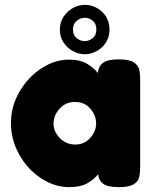

<svg xmlns="http://www.w3.org/2000/svg" viewBox="-20 -771 636 789"><path d="M430 -649Q430 -619 415 -596Q400 -573 376.5 -560.5Q353 -548 329 -548Q304 -548 280.5 -560.5Q257 -573 241.5 -596Q226 -619 226 -649Q226 -679 241 -702Q256 -725 279.5 -738Q303 -751 328 -751Q369 -751 399.5 -722.5Q430 -694 430 -649ZM376 -650Q376 -674 361 -686Q346 -698 328 -698Q311 -698 295.5 -685.5Q280 -673 280 -650Q280 -626 295.5 -614Q311 -602 328 -602Q345 -602 360.5 -614Q376 -626 376 -650ZM556 -439V-89Q556 -58 551.5 -41Q547 -24 528 -13Q509 -2 468 -2Q423 -2 404.5 -15.5Q386 -29 383 -55Q370 -37 341.5 -19.5Q313 -2 263 -2Q205 -2 149.5 -38Q94 -74 59.5 -135Q25 -196 25 -266Q25 -334 60 -394Q95 -454 150 -490Q205 -526 263 -526Q311 -526 340 -507.5Q369 -489 382 -471Q385 -499 403.5 -513Q422 -527 469 -527Q510 -527 528.5 -515.5Q547 -504 551.5 -487Q556 -470 556 -439ZM375 -264Q375 -296 351.5 -324Q328 -352 288 -352Q249 -352 224.5 -324Q200 -296 200 -263Q200 -230 226 -203.5Q252 -177 290 -177Q326 -177 350.5 -204Q375 -231 375 -264Z"/></svg>

Font: Fredoka One
Style: Regular
Weight: 400
Designer: Milena B. Brandão, Ben Nathan
Version: Version 2.000; ttfautohint (v1.5.33-1714) -l 8 -r 50 -G 200 